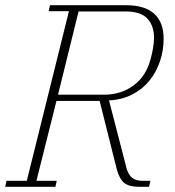

<svg xmlns="http://www.w3.org/2000/svg" viewBox="-27 -718 674 738"><path d="M-2 -23H76L238 -675H160L165 -698H456Q530 -698 566 -665Q602 -632 602 -569Q602 -526 588.5 -484.5Q575 -443 549 -410Q523 -377 483.5 -356Q444 -335 392 -332L460 -69Q467 -46 481 -34.5Q495 -23 521 -23H551L546 0H507Q469 0 450.5 -15Q432 -30 422 -67L356 -330H190L113 -23H191L186 0H-7ZM196 -354H373Q439 -354 487.5 -390.5Q536 -427 552 -492Q557 -509 561 -531.5Q565 -554 565 -573Q565 -619 539.5 -646.5Q514 -674 455 -674H275Z"/></svg>

Font: IBM Plex Serif ExtraLight
Style: Italic
Weight: 200
Italic angle: -14°
Designer: Mike Abbink, Paul van der Laan, Pieter van Rosmalen
Foundry: Bold Monday
Version: Version 2.5